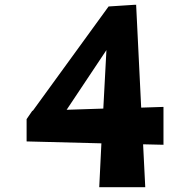

<svg xmlns="http://www.w3.org/2000/svg" viewBox="-20 -780 755 801"><path d="M662 -334V-176L577 -178L586 1H394L403 -182L91 -190V-283L115 -318H117L433 -753L541 -760H549L548 -759L569 -331ZM258 -322 411 -327 424 -571Z"/></svg>

Font: OpenDyslexic
Style: Bold
Weight: 800
Designer: Abbie Gonzalez
Version: Version 0.920;hotconv 1.0.109;makeotfexe 2.5.65596